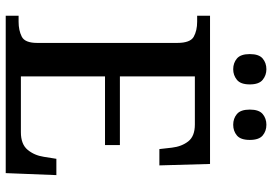

<svg xmlns="http://www.w3.org/2000/svg" viewBox="-160 -791 951 671"><g transform="rotate(90 315.5 -455.5)"><path d="M35 0V-45H56Q86 -45 108 -56Q130 -67 130 -110V-599Q130 -645 108.5 -657Q87 -669 56 -669H35V-714H553L558 -537H501L496 -581Q492 -615 474 -638Q456 -661 415 -661H247V-399H487V-347H247V-53H442Q484 -53 503.5 -76.5Q523 -100 528 -133L535 -177H592L585 0ZM416 -795Q394 -795 378.5 -808Q363 -821 363 -853Q363 -885 378.5 -898Q394 -911 416 -911Q438 -911 453.5 -898Q469 -885 469 -853Q469 -821 453.5 -808Q438 -795 416 -795ZM222 -795Q200 -795 184.5 -808Q169 -821 169 -853Q169 -885 184.5 -898Q200 -911 222 -911Q243 -911 259 -898Q275 -885 275 -853Q275 -821 259 -808Q243 -795 222 -795Z"/></g></svg>

Font: Noto Serif Hentaigana Medium
Style: Regular
Weight: 500
Designer: Kazuhiro Yamada
Foundry: nipponia
Version: Version 1.000; ttfautohint (v1.8.4.7-5d5b)